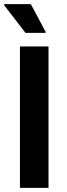

<svg xmlns="http://www.w3.org/2000/svg" viewBox="-29 -914 324 934"><path d="M68 0V-688H207V0ZM95 -754 -9 -889V-894H121L193 -759V-754Z"/></svg>

Font: Saira Semi Condensed SemiBold
Style: Regular
Weight: 600
Width: 4
Designer: Hector Gatti with collaboration of the Omnibus-Type team
Foundry: Omnibus-Type
Version: Version 1.001; ttfautohint (v1.8)